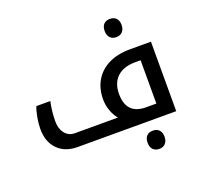

<svg xmlns="http://www.w3.org/2000/svg" viewBox="-151 -897 1336 1267"><g transform="rotate(-20 516.5 -263.0)"><path d="M256 0Q168 0 116.5 -52.5Q65 -105 65 -196Q65 -231 72.5 -274Q80 -317 92 -347H190Q175 -278 175 -208Q175 -157 201 -124.5Q227 -92 269 -92H572Q549 -119 535 -157.5Q521 -196 521 -237Q521 -314 555 -370.5Q589 -427 651.5 -457.5Q714 -488 801 -488H948V0ZM842 -92V-396H804Q722 -396 677 -354Q632 -312 632 -235Q632 -92 770 -92ZM744 -594Q717 -594 701 -611Q685 -628 685 -658Q685 -689 700.5 -705.5Q716 -722 744 -722Q773 -722 788.5 -705Q804 -688 804 -658Q804 -629 788 -611.5Q772 -594 744 -594ZM759 196Q731 196 715 179Q699 162 699 132Q699 101 714.5 84.5Q730 68 759 68Q787 68 802.5 85Q818 102 818 132Q818 161 802.5 178.5Q787 196 759 196Z"/></g></svg>

Font: Noto Kufi Arabic Medium
Style: Regular
Weight: 500
Designer: Monotype Design Team, David Williams, Khaled Hosny
Foundry: Google LLC
Version: Version 2.109; ttfautohint (v1.8.4.7-5d5b)